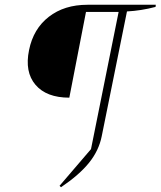

<svg xmlns="http://www.w3.org/2000/svg" viewBox="-20 -664 674 806"><path d="M236 122 230 116 362 -38 478 -614H341L271 -254Q175 -254 129 -308Q83 -362 102 -454Q120 -543 185 -593.5Q250 -644 347 -644H634L633 -635Q572 -619 513 -616L407 -92Q395 -32 354 19Q313 70 236 122Z"/></svg>

Font: Piazzolla Thin
Style: Italic
Weight: 100
Italic angle: -11.3°
Designer: Juan Pablo del Peral
Foundry: Huerta Tipografica
Version: Version 1.330